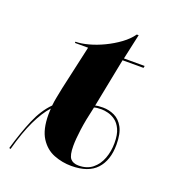

<svg xmlns="http://www.w3.org/2000/svg" viewBox="-128 -753 779 879"><g transform="rotate(20 261.5 -314.0)"><path d="M17 29Q41 -54 68 -117.5Q95 -181 135 -221Q137 -241 141.5 -263.5Q146 -286 151 -311L199 -526H135V-532Q162 -532 197.5 -541.5Q233 -551 269.5 -568.5Q306 -586 337.5 -609Q369 -632 388 -659H397L370 -536H471L469 -526H367L320 -288Q332 -292 357 -292Q387 -292 413.5 -279.5Q440 -267 456.5 -237Q473 -207 473 -153Q473 -77 433.5 -34Q394 9 311 9Q267 9 226 -7Q185 -23 159 -63.5Q133 -104 133 -177Q133 -189 133.5 -193.5Q134 -198 134 -206Q103 -172 75.5 -114.5Q48 -57 24 31ZM342 -4Q383 -4 409.5 -25.5Q436 -47 449 -82Q462 -117 462 -157Q462 -198 450.5 -223Q439 -248 421.5 -260.5Q404 -273 386 -277.5Q368 -282 354 -282Q330 -282 318 -278Q302 -210 295.5 -161.5Q289 -113 289 -81Q289 -35 302 -19.5Q315 -4 342 -4Z"/></g></svg>

Font: Noto Serif Display ExtraCondensed Black
Style: Italic
Weight: 900
Width: 2
Italic angle: -12°
Designer: Monotype Design Team
Foundry: Monotype Imaging Inc.
Version: Version 2.009